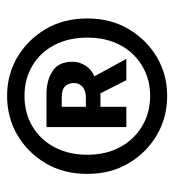

<svg xmlns="http://www.w3.org/2000/svg" viewBox="5 -852 491 541"><g transform="rotate(-90 250.5 -581.5)"><path d="M251 -356Q190 -356 140.5 -385Q91 -414 61 -464.5Q31 -515 31 -581Q31 -648 61 -698.5Q91 -749 140.5 -778Q190 -807 251 -807Q311 -807 360 -778Q409 -749 439 -698.5Q469 -648 469 -581Q469 -515 439 -464.5Q409 -414 360 -385Q311 -356 251 -356ZM251 -404Q298 -404 335.5 -426.5Q373 -449 394 -488.5Q415 -528 415 -581Q415 -634 394 -674Q373 -714 335.5 -736Q298 -758 251 -758Q203 -758 165.5 -736Q128 -714 106.5 -674Q85 -634 85 -581Q85 -528 106.5 -488.5Q128 -449 165.5 -426.5Q203 -404 251 -404ZM163 -471V-696H257Q294 -696 320.5 -679Q347 -662 347 -623Q347 -603 336 -586Q325 -569 306 -561L355 -471H295L258 -544H220V-471ZM220 -585H245Q265 -585 276 -594Q287 -603 287 -619Q287 -634 278 -643.5Q269 -653 247 -653H220Z"/></g></svg>

Font: Noto Sans JP Thin SemiBold
Style: Regular
Weight: 600
Version: Version 2.004-H2;hotconv 1.0.118;makeotfexe 2.5.65603